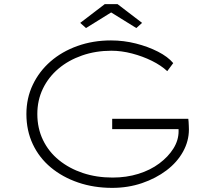

<svg xmlns="http://www.w3.org/2000/svg" viewBox="-20 -901 1030 931"><path d="M524 10Q435 10 359 -16Q283 -42 226.5 -89Q170 -136 139 -202Q108 -268 108 -348Q108 -425 139 -490Q170 -555 225 -603Q280 -651 355.5 -678Q431 -705 518 -705Q580 -705 639 -690Q698 -675 746 -650.5Q794 -626 820 -595L791 -556Q761 -584 716.5 -606Q672 -628 620.5 -641.5Q569 -655 520 -655Q444 -655 378 -632Q312 -609 263.5 -568Q215 -527 188 -471Q161 -415 161 -348Q161 -279 188.5 -222Q216 -165 266 -124.5Q316 -84 382 -62Q448 -40 526 -40Q593 -40 651 -58Q709 -76 752.5 -108.5Q796 -141 821 -181Q846 -221 846 -265L845 -306L866 -275H524V-325H893Q894 -320 894.5 -310.5Q895 -301 895.5 -290.5Q896 -280 896 -273Q896 -217 867.5 -165.5Q839 -114 787.5 -75Q736 -36 668.5 -13Q601 10 524 10ZM397 -765 369 -790 488 -881H550L669 -790L641 -765L504 -850H534Z"/></svg>

Font: Lexend Peta ExtraLight
Style: Regular
Weight: 250
Version: Version 1.007